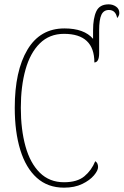

<svg xmlns="http://www.w3.org/2000/svg" viewBox="-20 -855 570 885"><path d="M275 10Q200 10 149.5 -35.5Q99 -81 73.5 -164Q48 -247 48 -358Q48 -528 106.5 -626Q165 -724 277 -724Q368 -724 409 -676V-716Q409 -771 424 -803Q439 -835 481 -835Q500 -835 515 -824.5Q530 -814 530 -795Q530 -788 527 -782Q524 -776 520 -772Q513 -809 482 -809Q458 -809 447.5 -787Q437 -765 437 -715V-610Q437 -568 415 -567Q415 -699 275 -699Q208 -699 163.5 -655Q119 -611 97.5 -534Q76 -457 76 -358Q76 -258 97.5 -180.5Q119 -103 163.5 -59Q208 -15 275 -15Q336 -15 369 -42.5Q402 -70 419 -112Q432 -104 432 -85Q432 -69 413 -46.5Q394 -24 359 -7Q324 10 275 10Z"/></svg>

Font: Noto Serif Condensed Thin
Style: Regular
Weight: 100
Width: 3
Designer: Monotype Design Team
Foundry: Monotype Imaging Inc.
Version: Version 2.013; ttfautohint (v1.8.4.7-5d5b)